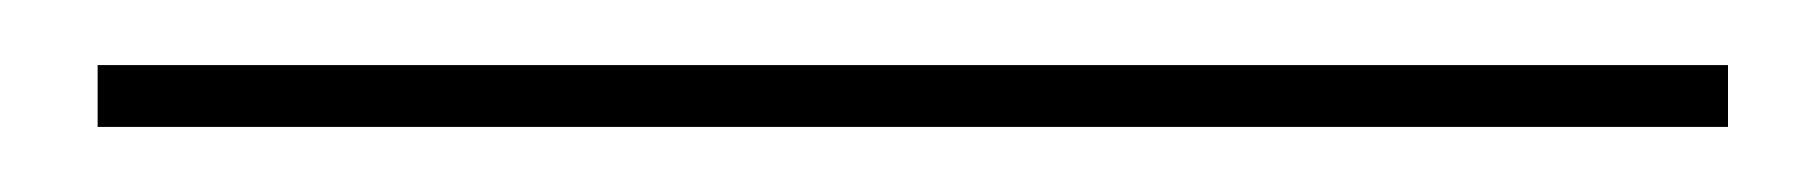

<svg xmlns="http://www.w3.org/2000/svg" viewBox="-20 100 551 59"><path d="M10 120H511V139H10Z"/></svg>

Font: Afta serif
Style: Regular
Weight: 400
Designer: parq.ink
Foundry: Oriol Esparraguera Font
Version: Version 1.000